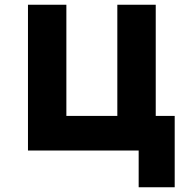

<svg xmlns="http://www.w3.org/2000/svg" viewBox="-20 -635 790 810"><path d="M565 155V0H98V-615H260V-146H475V-615H637V-146H717V155Z"/></svg>

Font: Martian Mono SemiExpanded
Style: Bold
Weight: 700
Width: 6
Designer: Roman Shamin
Foundry: Evil Martians
Version: Version 1.000